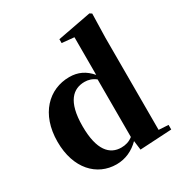

<svg xmlns="http://www.w3.org/2000/svg" viewBox="-193 -965 1059 1121"><g transform="rotate(-30 336.5 -404.5)"><path d="M420 -80C396 -61 370 -54 342 -54C265 -54 207 -112 207 -275C207 -443 270 -494 346 -494C371 -494 396 -487 420 -468ZM581 -35V-657L585 -817L571 -826L344 -783V-757L426 -749V-495C387 -541 341 -563 283 -563C146 -563 35 -457 35 -269C35 -88 138 17 269 17C330 17 382 -8 424 -50L432 12L646 0V-31Z"/></g></svg>

Font: Noto Serif KR Black
Style: Regular
Weight: 900
Version: Version 1.001;PS 1.001;hotconv 16.6.54;makeotf.lib2.5.65590